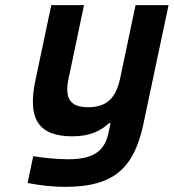

<svg xmlns="http://www.w3.org/2000/svg" viewBox="-20 -520 674 745"><path d="M536 -37 634 -500H506L446 -215C429 -138 393 -104 322 -104C252 -104 230 -138 246 -215L306 -500H179L118 -211C85 -59 129 9 261 9C326 9 370 -11 403 -42H409L401 -5C387 62 348 98 246 98C206 98 149 93 109 86L87 190C144 201 188 205 235 205C421 205 500 132 536 -37Z"/></svg>

Font: LT Wave Mono Bold
Style: Italic
Weight: 700
Designer: Daniel Lyons
Version: Version 2.5 (Glyphs App)